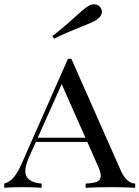

<svg xmlns="http://www.w3.org/2000/svg" viewBox="-23 -892 662 912"><path d="M0 0ZM619.1 -20V0Q578.1 -2.9 512.2 -2.9Q426.3 -2.9 383.8 0V-20Q421.4 -21.5 438.5 -29.3Q455.6 -37.1 455.6 -56.6Q455.6 -74.7 441.9 -104L391.6 -217.8H147.5L113.8 -143.1Q97.2 -104.5 97.2 -79.1Q97.2 -26.4 174.8 -20V0Q145 -2.9 84 -2.9Q22.9 -2.9 -2.9 0V-20Q23.4 -26.9 43 -50.5Q62.5 -74.2 79.1 -112.8L299.8 -612.8H315.9L549.8 -84Q577.1 -22 619.1 -20ZM270 -492.2 156.2 -237.8H382.8ZM424.3 -871.6Q444.8 -871.6 455.1 -855Q460.9 -846.2 460.9 -835.9Q460.9 -814.5 434.1 -796.9Q416 -785.6 361.8 -764.2Q290 -736.3 233.4 -708L226.1 -721.2Q273.9 -757.3 333.5 -811.5Q371.6 -847.2 394 -861.8Q410.2 -871.6 424.3 -871.6Z"/></svg>

Font: Playfair Display SC
Style: Regular
Weight: 400
Designer: Claus Eggers Sørensen
Foundry: Claus Eggers Sørensen
Version: Version 1.004;PS 001.004;hotconv 1.0.70;makeotf.lib2.5.58329